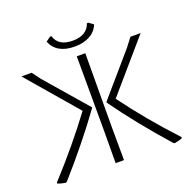

<svg xmlns="http://www.w3.org/2000/svg" viewBox="-139 -932 1077 1079"><g transform="rotate(-20 400.0 -393.0)"><path d="M501 -794 528 -774Q512 -735 474.5 -714.5Q437 -694 385 -694Q276 -694 244 -774L271 -794H280Q299 -729 385 -729Q470 -729 492 -794ZM726 8 719 5Q561 -173 444 -337V-341L657 -588L696 -639H757L499 -340Q620 -175 773 -11L772 -4Q758 2 726 8ZM74 8Q42 2 28 -4V-11Q182 -179 301 -340L44 -639H105L143 -588L357 -341V-337Q237 -171 81 5ZM375 0 376 -194 375 -639H426L424 -197L425 0Z"/></g></svg>

Font: Alegreya Sans Light
Style: Regular
Weight: 300
Designer: Juan Pablo del Peral
Foundry: Huerta Tipografica
Version: Version 2.007